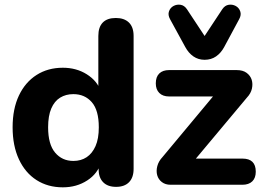

<svg xmlns="http://www.w3.org/2000/svg" viewBox="-20 -791 1130 822"><path d="M249 11Q185 11 136.5 -20Q88 -51 61 -109Q34 -167 34 -246Q34 -325 61 -382Q88 -439 136.5 -470Q185 -501 249 -501Q307 -501 351.5 -473Q396 -445 412 -400H401V-637Q401 -675 420 -694.5Q439 -714 476 -714Q512 -714 532 -694.5Q552 -675 552 -637V-68Q552 -31 532.5 -11Q513 9 477 9Q441 9 421.5 -11Q402 -31 402 -68V-136L413 -97Q399 -48 353.5 -18.5Q308 11 249 11ZM294 -102Q327 -102 351 -118Q375 -134 389 -165.5Q403 -197 403 -246Q403 -319 373 -353.5Q343 -388 294 -388Q262 -388 237.5 -373Q213 -358 199.5 -326.5Q186 -295 186 -246Q186 -173 216 -137.5Q246 -102 294 -102ZM710 0Q688 0 673 -11.5Q658 -23 653 -41Q648 -59 653.5 -80Q659 -101 676 -119L921 -413V-378H704Q677 -378 662 -393Q647 -408 647 -434Q647 -462 662 -476.5Q677 -491 704 -491H993Q1020 -491 1036 -479Q1052 -467 1057.5 -449.5Q1063 -432 1058.5 -411.5Q1054 -391 1037 -373L786 -73V-112H1018Q1075 -112 1075 -56Q1075 -29 1060 -14.5Q1045 0 1018 0ZM856 -535Q829 -535 808 -549.5Q787 -564 773 -590L708 -709Q698 -727 703.5 -742.5Q709 -758 723 -765.5Q737 -773 753 -770.5Q769 -768 780 -752L856 -637L932 -752Q943 -768 959 -770.5Q975 -773 989 -765.5Q1003 -758 1008.5 -742.5Q1014 -727 1004 -709L940 -590Q926 -564 905 -549.5Q884 -535 856 -535Z"/></svg>

Font: Nunito ExtraLight ExtraBold
Style: Regular
Weight: 800
Version: Version 3.602